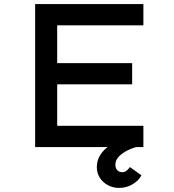

<svg xmlns="http://www.w3.org/2000/svg" viewBox="-20 -720 852 940"><path d="M152 0V-700H682V-596H260V-104H682V0ZM207 -307V-411H627V-307ZM563 200Q533 200 508 186.5Q483 173 468.5 150Q454 127 454 98Q454 70 466.5 46.5Q479 23 500.5 5Q522 -13 550 -26Q578 -39 608 -48L646 0Q616 9 593 22.5Q570 36 557.5 51.5Q545 67 545 87Q545 103 554 113Q563 123 579 123Q591 123 600 115.5Q609 108 616 98L672 138Q663 160 632.5 180Q602 200 563 200Z"/></svg>

Font: Lexend Mega
Style: Regular
Weight: 400
Designer: Bonnie Shaver-Troup, Thomas Jockin
Foundry: Lexend
Version: Version 1.007